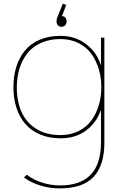

<svg xmlns="http://www.w3.org/2000/svg" viewBox="-20 -841 695 1076"><path d="M547.9 -352.1Q547.9 -404.8 533.9 -452.4Q520 -500 492.7 -538.3Q465.3 -576.7 420.4 -599.4Q375.5 -622.1 318.8 -622.1Q258.8 -622.1 211.4 -601.3Q164.1 -580.6 134.5 -543.7Q105 -506.8 89.6 -458.3Q74.2 -409.7 74.2 -352.1Q74.2 -273.4 100.6 -213.9Q127 -154.3 182.9 -119.1Q238.8 -84 318.8 -84Q375.5 -84 420.2 -106.2Q464.8 -128.4 492.2 -166Q519.5 -203.6 533.7 -251.2Q547.9 -298.8 547.9 -352.1ZM545.9 -629.9H564.9V-41Q564.9 85.9 504.2 150.4Q443.4 214.8 315.9 214.8Q202.1 214.8 113.8 153.8L129.9 138.2Q166 166.5 216.1 182.4Q266.1 198.2 315.9 198.2Q545.9 198.2 545.9 -43V-221.2H543.9Q520 -152.8 461.9 -109.4Q403.8 -65.9 319.8 -65.9Q255.4 -65.9 204.6 -87.4Q153.8 -108.9 121.3 -147.2Q88.9 -185.5 72 -237.5Q55.2 -289.6 55.2 -352.1Q55.2 -414.6 71.5 -466.8Q87.9 -519 119.9 -557.9Q151.9 -596.7 202.6 -618.4Q253.4 -640.1 318.8 -640.1Q401.9 -640.1 462.2 -593.8Q522.5 -547.4 543.9 -479H545.9ZM353 -722.2Q353 -708 345.5 -699.5Q337.9 -690.9 325.2 -690.9Q312 -690.9 304.4 -699.2Q296.9 -707.5 296.9 -722.2Q296.9 -731.4 299.8 -740.2L332 -820.8L351.1 -813L329.1 -754.9L324.2 -751Q338.4 -751 345.7 -742.9Q353 -734.9 353 -722.2Z"/></svg>

Font: Sinkin Sans 100 Thin
Style: Regular
Weight: 100
Designer: Keith Bates
Foundry: K-Type
Version: Sinkin Sans (version 1.0)  by Keith Bates   •   © 2014   www